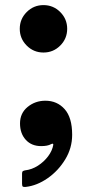

<svg xmlns="http://www.w3.org/2000/svg" viewBox="-20 -558 360 753"><path d="M58.5 -74Q58.5 -114 88.2 -138.5Q118 -163 158 -163Q204 -163 233.5 -130Q263 -97 263 -29.5Q263 22.5 235.8 67.2Q208.5 112 166.8 141Q125 170 81.5 175Q73 176 69.8 174Q66.5 172 66.5 163V122.5Q66.5 115.5 69.8 113.2Q73 111 79 110Q105 107 128.8 91.8Q152.5 76.5 168.8 54.8Q185 33 189 10Q189.5 2.5 180 7.5Q166.5 15 141.5 15Q103.5 15 81 -9.8Q58.5 -34.5 58.5 -74ZM57.5 -445Q57.5 -483.5 84.8 -510.8Q112 -538 150.5 -538Q189 -538 216.2 -510.8Q243.5 -483.5 243.5 -445Q243.5 -406.5 216.2 -379.2Q189 -352 150.5 -352Q112 -352 84.8 -379.2Q57.5 -406.5 57.5 -445Z"/></svg>

Font: Besley* Narrow
Style: Bold
Weight: 700
Width: 4
Designer: Owen Earl
Foundry: indestructible type*
Version: Version 3.000; ttfautohint (v1.8.3)